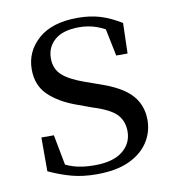

<svg xmlns="http://www.w3.org/2000/svg" viewBox="-67 -591 607 666"><g transform="rotate(-10 236.5 -258.0)"><path d="M221 15Q173 15 134 4.5Q95 -6 54 -25V-144H98L122 -18L85 -20V-56Q113 -37 144 -27Q175 -17 219 -17Q285 -17 318.5 -44Q352 -71 352 -113Q352 -150 329.5 -173.5Q307 -197 246 -216L194 -235Q133 -257 97.5 -291.5Q62 -326 62 -382Q62 -445 110.5 -488Q159 -531 249 -531Q294 -531 329.5 -520Q365 -509 402 -486L399 -379H359L335 -496L366 -490V-458Q336 -479 308 -488.5Q280 -498 249 -498Q192 -498 163 -473Q134 -448 134 -408Q134 -372 158 -349.5Q182 -327 236 -308L287 -290Q363 -264 395 -228Q427 -192 427 -140Q427 -97 403.5 -61.5Q380 -26 335 -5.5Q290 15 221 15Z"/></g></svg>

Font: Noto Serif TC
Style: Regular
Weight: 400
Designer: Ryoko NISHIZUKA  (kana & ideographs); Frank Grießhammer (Latin, Greek & Cyrillic); Wenlong ZHANG  (bopomofo); Sandoll Co
Foundry: Adobe
Version: Version 2.003-H1;hotconv 1.1.1;makeotfexe 2.6.0